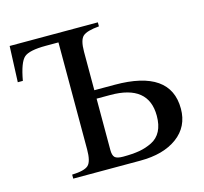

<svg xmlns="http://www.w3.org/2000/svg" viewBox="-98 -771 932 879"><g transform="rotate(-15 368.5 -331.0)"><path d="M342 -366H438Q703 -366 703 -182Q703 -97 637.5 -48.5Q572 0 462 0H144V-19Q203 -21 221.5 -38.5Q240 -56 240 -113V-620H180Q101 -620 76.5 -598Q52 -576 37 -492H13L20 -662H438V-643Q380 -638 361 -621Q342 -604 342 -548ZM342 -326V-83Q342 -57 352 -47.5Q362 -38 391 -38Q436 -38 468 -43.5Q500 -49 529 -63.5Q558 -78 573 -107Q588 -136 588 -179Q588 -326 407 -326Z"/></g></svg>

Font: STIX MathJax Alphabets
Style: Regular
Weight: 400
Designer: MicroPress Inc., with final additions and corrections provided by Coen Hoffman, Elsevier (retired)
Version: Version 1.1.1